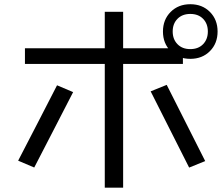

<svg xmlns="http://www.w3.org/2000/svg" viewBox="-20 -841 1040 893"><path d="M96 -543.6V-616.5H830.7V-543.6ZM467.3 31.7V-786.2H552.7V31.7ZM139.2 -61.9 64.4 -93.7Q109.7 -181.1 155.1 -269Q200.4 -356.8 245.3 -444.3L320.1 -412.6Q275.2 -325.1 229.8 -237.2Q184.5 -149.3 139.2 -61.9ZM859.7 -61.6Q814.7 -149.8 770.2 -238.8Q725.6 -327.8 680.7 -416.1L755.4 -446.3Q800.4 -358 844.9 -269Q889.5 -180.1 934.4 -91.8ZM865.1 -567.3Q809.5 -567.3 773.7 -603.2Q737.9 -639.1 737.9 -694.4Q737.9 -749.6 773.7 -785.5Q809.5 -821.4 865.1 -821.4Q920.8 -821.4 956.4 -785.5Q992 -749.6 992 -694.4Q992 -639.1 956.4 -603.2Q920.8 -567.3 865.1 -567.3ZM864.9 -612.6Q902.5 -612.6 924.6 -635.5Q946.7 -658.4 946.7 -694.6Q946.7 -730.8 924.6 -753.5Q902.5 -776.2 865.1 -776.2Q827.8 -776.2 805.5 -753.5Q783.2 -730.8 783.2 -694.6Q783.2 -658.4 805.5 -635.5Q827.9 -612.6 864.9 -612.6Z"/></svg>

Font: Murecho Thin
Style: Regular
Weight: 100
Designer: Neil Summerour
Foundry: Positype
Version: Version 1.010